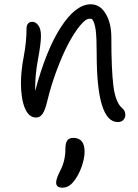

<svg xmlns="http://www.w3.org/2000/svg" viewBox="-20 -559 641 890"><path d="M525.9 6.8Q428.2 6.8 428.2 -308.1Q428.2 -383.3 423.8 -418.2Q419.4 -453.1 407.2 -470.2Q399.4 -472.2 395 -472.2Q377.4 -472.2 351.1 -440.4Q324.7 -408.7 297.4 -357.2Q270 -305.7 243.4 -234.6Q216.8 -163.6 199.2 -90.8Q189.5 -48.8 177.5 -31.5Q165.5 -14.2 147 -14.2Q113.3 -14.2 95.2 -58.1Q77.1 -102.1 77.1 -173.8Q77.1 -230 90.1 -297.1Q103 -364.3 103 -428.2Q103 -441.4 110.1 -449.7Q117.2 -458 129.9 -458Q145 -458 157.5 -441.7Q169.9 -425.3 169.9 -392.1Q169.9 -357.9 155.8 -282.2Q141.6 -206.5 143.1 -137.2Q193.4 -327.1 262.2 -433.1Q331.1 -539.1 400.9 -539.1Q443.4 -539.1 469.7 -495.8Q496.1 -452.6 496.1 -384.8Q496.1 -237.8 505.6 -160.9Q515.1 -84 546.9 -57.1Q561 -45.9 561 -25.9Q561 -13.2 552 -3.2Q543 6.8 525.9 6.8ZM269 311Q240.2 311 240.2 287.1Q240.2 269 259.8 231Q283.2 186.5 283.2 130.9Q283.2 104.5 291.7 92.3Q300.3 80.1 319.8 80.1Q372.1 80.1 372.1 144Q372.1 174.8 358.2 214.4Q344.2 253.9 320.8 283.2Q298.3 311 269 311Z"/></svg>

Font: Shantell Sans Irregular Bouncy
Style: Regular
Weight: 300
Designer: Stephen Nixon, Anya Danilova, Shantell Martin
Foundry: Arrow Type
Version: Version 1.006;[9816181b4]